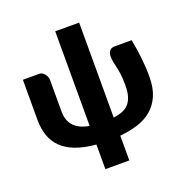

<svg xmlns="http://www.w3.org/2000/svg" viewBox="-154 -866 1122 1169"><g transform="rotate(-20 407.0 -281.5)"><path d="M485.5 -728.5V-113Q519.5 -117.5 544.8 -127.8Q570 -138 586.5 -157Q603 -176 611.2 -204.5Q619.5 -233 619.5 -274Q619.5 -316.5 615.8 -344.5Q612 -372.5 607.2 -393.5Q602.5 -414.5 598.8 -432Q595 -449.5 595 -470.5Q595 -484 598.8 -493Q602.5 -502 608.5 -507.8Q614.5 -513.5 622.2 -516Q630 -518.5 637.5 -518.5H749.5Q755.5 -486.5 760 -456.2Q764.5 -426 768 -396Q771.5 -366 773.2 -335.8Q775 -305.5 775 -274Q775 -200.5 752.8 -149.8Q730.5 -99 691.8 -66.8Q653 -34.5 600 -18Q547 -1.5 485.5 4V164.5H330.5V5Q252.5 -1.5 198 -22.5Q143.5 -43.5 109.5 -77.2Q75.5 -111 60 -156.8Q44.5 -202.5 44.5 -258.5V-518.5H152.5Q162 -518.5 170.5 -513Q179 -507.5 185.5 -499.2Q192 -491 195.8 -481Q199.5 -471 199.5 -462V-258.5Q199.5 -195.5 233 -161Q266.5 -126.5 330.5 -115.5V-728.5Z"/></g></svg>

Font: Lato Black
Style: Regular
Weight: 900
Designer: Lukasz Dziedzic
Foundry: tyPoland Lukasz Dziedzic
Version: Version 2.007; 2014-02-27